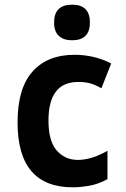

<svg xmlns="http://www.w3.org/2000/svg" viewBox="-20 -790 540 820"><path d="M291 10Q55 10 55 -267Q55 -413 119 -484.5Q183 -556 298 -556Q339 -556 378.5 -547Q418 -538 455 -519L413 -413Q385 -429 363.5 -434.5Q342 -440 314 -440Q187 -440 187 -275Q187 -187 222.5 -147Q258 -107 313 -107Q339 -107 370.5 -116Q402 -125 439 -146V-25Q399 -3 360 3.5Q321 10 291 10ZM288 -618Q251 -618 231 -637Q211 -656 211 -694Q211 -770 288 -770Q364 -770 364 -694Q364 -618 288 -618Z"/></svg>

Font: Noto Sans Mono ExtraCondensed
Style: Bold
Weight: 700
Width: 2
Designer: Monotype Design Team
Foundry: Monotype Imaging Inc.
Version: Version 2.014